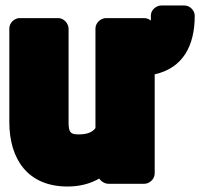

<svg xmlns="http://www.w3.org/2000/svg" viewBox="-20 -632 730 700"><path d="M690 -575C690 -591 675 -612 652 -612H568C552 -612 530 -598 530 -575V-557C525 -561 516 -566 507 -566H366C350 -566 328 -551 328 -528V-165C318 -152 302 -142 267 -142C238 -142 230 -148 230 -186V-528C230 -544 215 -566 192 -566H51C35 -566 14 -551 14 -528V-187C14 -51 82 48 226 48C271 48 308 38 342 19C347 28 361 38 375 38H507C523 38 544 23 544 0V-361C647 -384 690 -465 690 -575Z"/></svg>

Font: Asimov Print
Style: E
Weight: 500
Designer: Google
Version: Version 2.000980; 2014